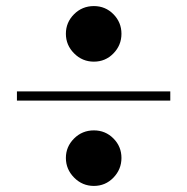

<svg xmlns="http://www.w3.org/2000/svg" viewBox="-20 -658 610 626"><path d="M286.1 -638.2Q323.7 -638.2 349.9 -611.6Q376 -585 376 -547.9Q376 -510.7 349.9 -483.9Q323.7 -457 286.1 -457Q248.5 -457 221.7 -483.9Q194.8 -510.7 194.8 -547.9Q194.8 -585 221.4 -611.6Q248 -638.2 286.1 -638.2ZM35.2 -330.1V-359.9H535.2V-330.1ZM194.8 -143.1Q194.8 -179.7 221.4 -206.3Q248 -232.9 286.1 -232.9Q323.7 -232.9 349.9 -206.5Q376 -180.2 376 -143.1Q376 -106 349.9 -78.9Q323.7 -51.8 286.1 -51.8Q248.5 -51.8 221.7 -78.9Q194.8 -106 194.8 -143.1Z"/></svg>

Font: Cakra Normal
Style: Regular
Weight: 400
Designer: Lucia Kollert, Vojtech Kollert
Foundry: OoM Type
Version: Version 1.000;Glyphs 3.1.1 (3148)